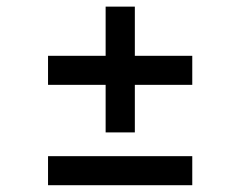

<svg xmlns="http://www.w3.org/2000/svg" viewBox="-20 -565 667 568"><path d="M122.1 -399.9H292.5V-545.4H378.9V-399.9H548.8V-314H378.9V-173.3H292.5V-314H122.1ZM122.1 -103H548.8V-17.1H122.1Z"/></svg>

Font: Atomic Age
Style: Regular
Weight: 400
Designer: James Grieshaber
Foundry: James Grieshaber
Version: Version 1.008; ttfautohint (v1.4.1) -l 6 -r 46 -G 0 -x 0 -H 